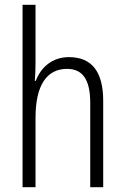

<svg xmlns="http://www.w3.org/2000/svg" viewBox="-20 -873 521 800"><path d="M128 -611V-853H74V-93H128V-382C128 -521 177 -586 259 -586C322 -586 356 -545 356 -444V-93H410V-453C410 -575 362 -635 267 -635C196 -635 149 -590 129 -536H125C127 -560 128 -582 128 -611Z"/></svg>

Font: Noto Sans Kannada UI Condensed Light
Style: Regular
Weight: 300
Width: 3
Designer: Jelle Bosma - Monotype Design Team
Foundry: Monotype Imaging Inc.
Version: Version 2.005